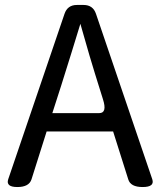

<svg xmlns="http://www.w3.org/2000/svg" viewBox="-20 -754 647 774"><path d="M227 -410 191 -298H380Q413 -298 395 -354Q378 -410 363 -456.5Q348 -503 304 -658Q273 -556 227 -410ZM13 -31 240 -698Q252 -734 290 -734H317Q355 -734 367 -698L594 -31Q604 0 555 0Q506 0 497 -31L436 -224H168L107 -31Q97 0 50 0Q3 0 13 -31Z"/></svg>

Font: Raw Maruko Gothic CJK TC
Style: Regular
Weight: 400
Version: Version 1.001